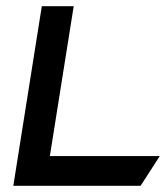

<svg xmlns="http://www.w3.org/2000/svg" viewBox="-20 -600 536 620"><path d="M23 0H434L496 -96H141L218 -580H115Z"/></svg>

Font: Charger Sport
Style: BlkExtObl
Weight: 900
Designer: Jasper
Foundry: Cannot Into Space Fonts
Version: Version 1.1